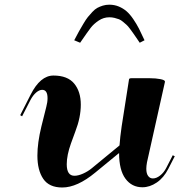

<svg xmlns="http://www.w3.org/2000/svg" viewBox="-20 -811 785 840"><path d="M304.7 -634.8Q318.4 -660.6 325.4 -673.6Q332.5 -686.5 344.5 -706.5Q356.4 -726.6 364.3 -736.3Q372.1 -746.1 383.8 -758.5Q395.5 -771 406 -776.6Q416.5 -782.2 429.9 -786.4Q443.4 -790.5 458 -790.5Q480.5 -790.5 499.8 -782.5Q519 -774.4 533.7 -761.7Q548.3 -749 563 -727.5Q577.6 -706.1 588.1 -685.5Q598.6 -665 612.3 -634.8L591.3 -624Q587.4 -629.9 576.7 -645.5Q565.9 -661.1 562 -666.7Q558.1 -672.4 548.6 -685.1Q539.1 -697.8 533.4 -702.6Q527.8 -707.5 518.3 -715.6Q508.8 -723.6 500.5 -726.8Q492.2 -730 481.2 -732.7Q470.2 -735.4 458.5 -735.4Q433.1 -735.4 411.6 -720.9Q390.1 -706.5 377 -689.5Q363.8 -672.4 334 -628.9Q331.5 -625.5 330.6 -624ZM213.9 -480.5Q275.4 -480.5 304.4 -445.6Q333.5 -410.6 333.5 -353Q333.5 -297.4 309.6 -235.8L290.5 -183.6Q272 -131.8 272 -92.3Q272 -42 305.7 -42Q322.3 -42 343.5 -51.5Q364.7 -61 381.3 -74.7L502.9 -174.8Q505.4 -210.9 512.2 -257.8L544.4 -463.4Q544.9 -468.8 554.7 -468.8H635.3Q662.1 -468.8 681.9 -464.8Q701.7 -460.9 701.7 -454.1V-453.1L623 -100.6Q620.1 -84.5 620.1 -72.8Q620.1 -51.8 628.2 -41Q636.2 -30.3 648.9 -30.3Q664.1 -30.3 680.4 -43Q696.8 -55.7 707.5 -76.7L735.8 -131.8L744.6 -127.4L716.3 -72.3Q696.3 -33.2 665.8 -12.5Q635.3 8.3 603 8.3Q556.6 8.3 528.8 -29.3Q501 -66.9 501 -141.6L397 -56.2Q317.9 9.3 252.4 9.3Q194.8 9.3 169.2 -28.6Q143.6 -66.4 143.6 -130.4Q143.6 -186 161.1 -257.8L182.6 -343.8Q188 -363.8 188 -381.3Q188 -418 164.6 -418Q151.9 -418 137.9 -406Q124 -394 112.8 -372.6L76.7 -302.2L68.4 -307.1L113.8 -396.5Q156.2 -480.5 213.9 -480.5Z"/></svg>

Font: QumpellkaNo12
Style: Regular
Weight: 500
Designer: gluk (gluksza@wp.pl)
Foundry: gluk (gluksza@wp.pl)
Version: Version 00.480